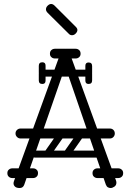

<svg xmlns="http://www.w3.org/2000/svg" viewBox="-20 -945 654 965"><path d="M536 0Q529 0 522.5 -3.5Q516 -7 512 -17L324 -564Q320 -578 317 -583Q314 -588 308 -588Q300 -588 292 -564L102 -17Q96 0 79 0Q63 0 55.5 -7Q48 -14 48 -24Q48 -28 50 -34L276 -656Q278 -662 281 -662Q284 -662 295.5 -662Q307 -662 319 -662Q331 -662 333 -662Q336 -662 338 -657L563 -38Q565 -32 565 -27Q565 -14 555 -7Q545 0 536 0ZM83 -249Q73 -249 65.5 -256.5Q58 -264 58 -274Q58 -285 65.5 -292Q73 -299 83 -299H532Q543 -299 550 -292Q557 -285 557 -274Q557 -264 550 -256.5Q543 -249 532 -249ZM17 -75Q17 -86 24 -92Q31 -99 43 -99H92Q104 -99 111 -93Q118 -86 118 -75Q118 -63 111 -56Q104 -50 92 -50H43Q31 -50 24 -57Q17 -63 17 -75ZM171 -75Q171 -63 164 -57Q157 -50 145 -50H96Q85 -50 77 -56Q70 -63 70 -75Q70 -86 77 -93Q85 -99 96 -99H145Q157 -99 164 -92Q171 -86 171 -75ZM445 -75Q445 -86 452 -92Q459 -99 471 -99H520Q532 -99 539 -93Q546 -86 546 -75Q546 -63 539 -56Q532 -50 520 -50H471Q459 -50 452 -57Q445 -63 445 -75ZM599 -75Q599 -63 592 -57Q585 -50 573 -50H524Q513 -50 505 -56Q498 -63 498 -75Q498 -86 505 -93Q513 -99 524 -99H573Q585 -99 592 -92Q599 -86 599 -75ZM231 -675Q231 -687 238 -693Q245 -700 257 -700H306Q318 -700 325 -694Q332 -687 332 -675Q332 -664 325 -657Q318 -651 306 -651H257Q245 -651 238 -658Q231 -664 231 -675ZM385 -675Q385 -664 378 -658Q371 -651 359 -651H310Q299 -651 291 -657Q284 -664 284 -675Q284 -687 291 -694Q299 -700 310 -700H359Q371 -700 378 -693Q385 -687 385 -675ZM428 -577Q428 -560 411 -560H207Q190 -560 190 -577Q190 -595 206 -595H410Q428 -595 428 -577ZM425 -523Q409 -523 409 -540V-574Q409 -583 413 -587Q417 -591 426 -591Q436 -591 440 -587Q443 -584 443 -575V-541Q443 -523 425 -523ZM425 -631Q443 -631 443 -613V-579Q443 -570 440 -567Q436 -563 426 -563Q417 -563 413 -567Q409 -571 409 -580V-614Q409 -631 425 -631ZM209 -540Q209 -523 193 -523Q175 -523 175 -541V-575Q175 -584 178 -587Q182 -591 192 -591Q201 -591 205 -587Q209 -583 209 -574ZM175 -614Q175 -632 193 -632Q209 -632 209 -615V-581Q209 -572 205 -568Q201 -564 192 -564Q182 -564 178 -568Q175 -571 175 -580ZM306 -159Q293 -169 302 -182L368 -276Q377 -290 393 -279Q406 -269 397 -256L331 -162Q327 -157 320.5 -155.5Q314 -154 306 -159ZM208 -159Q195 -169 204 -182L270 -276Q279 -290 295 -279Q308 -269 299 -256L233 -162Q229 -157 222.5 -155.5Q216 -154 208 -159ZM504 -266Q504 -249 487 -249H155Q138 -249 138 -266Q138 -284 154 -284H486Q504 -284 504 -266ZM504 -170Q504 -153 487 -153H155Q138 -153 138 -170Q138 -188 154 -188H486Q504 -188 504 -170ZM327 -774 220 -880Q211 -889 211 -898Q211 -908 219 -916Q228 -925 237 -925Q246 -925 255 -916L362 -809Q369 -802 369 -794Q369 -785 360 -776Q352 -768 342 -768Q333 -768 327 -774Z"/></svg>

Font: Agu Display Uzo
Style: Regular
Weight: 400
Version: Version 1.103